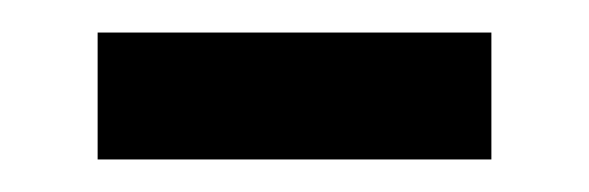

<svg xmlns="http://www.w3.org/2000/svg" viewBox="-20 -327 362 118"><path d="M40 -229V-307H282V-229Z"/></svg>

Font: Noto Sans Myanmar
Style: Regular
Weight: 400
Designer: Monotype Design Team
Foundry: Monotype Imaging Inc.
Version: Version 2.107